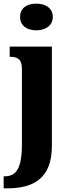

<svg xmlns="http://www.w3.org/2000/svg" viewBox="-42 -791 378 1051"><path d="M157 -625C204 -625 247 -649 247 -698C247 -749 204 -771 157 -771C107 -771 68 -749 68 -698C68 -649 107 -625 157 -625ZM-22 240H-3C140 240 242 187 242 8V-536H11V-480H14C49 -480 78 -471 78 -414V-3C78 133 46 174 -16 174H-22Z"/></svg>

Font: Noto Serif Devanagari ExtraCondensed Black
Style: Regular
Weight: 900
Width: 2
Designer: Universal Thirst, Indian Type Foundry and the Monotype Design Team
Foundry: Monotype Imaging Inc.
Version: Version 2.004